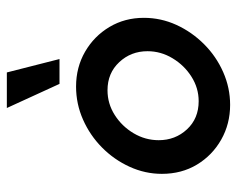

<svg xmlns="http://www.w3.org/2000/svg" viewBox="-84 -580 676 547"><g transform="rotate(-90 253.5 -307.0)"><path d="M227.8 11.1Q173.6 11.1 128.8 -14.2Q84 -39.6 57.6 -83.3Q31.2 -127.1 31.2 -183.3Q31.2 -231.2 51.4 -275.3Q71.5 -319.4 106.2 -353.8Q141 -388.2 185.8 -408Q230.6 -427.8 279.9 -427.8Q334.7 -427.8 379.2 -402.1Q423.6 -376.4 449.7 -332.6Q475.7 -288.9 475.7 -234.7Q475.7 -186.1 455.6 -142Q435.4 -97.9 400.7 -63.2Q366 -28.5 321.2 -8.7Q276.4 11.1 227.8 11.1ZM238.2 -78.5Q275.7 -78.5 308 -99Q340.3 -119.4 360.4 -152.8Q380.6 -186.1 380.6 -224.3Q380.6 -271.5 349.3 -304.9Q318.1 -338.2 269.4 -338.2Q231.2 -338.2 199 -317.7Q166.7 -297.2 146.9 -263.9Q127.1 -230.6 127.1 -192.4Q127.1 -145.1 158 -111.8Q188.9 -78.5 238.2 -78.5ZM287.5 -475 218.8 -625H320.1L358.3 -475Z"/></g></svg>

Font: Afacad Medium
Style: Italic
Weight: 500
Italic angle: -14°
Designer: Kristian Moeller
Foundry: Dicotype
Version: Version 1.000; ttfautohint (v1.8.4.7-5d5b)